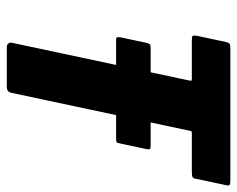

<svg xmlns="http://www.w3.org/2000/svg" viewBox="-88 -626 713 578"><g transform="rotate(90 269.0 -336.5)"><path d="M120 0Q115 0 111 -4Q107 -8 108 -14L222 -550Q223 -555 222 -556Q221 -557 216 -557H102Q89 -557 87.5 -559.5Q86 -562 87 -571L106 -660Q108 -668 111 -670.5Q114 -673 125 -673H522Q534 -673 536.5 -670.5Q539 -668 537 -660L518 -571Q517 -562 513 -559.5Q509 -557 496 -557H382Q376 -557 375 -556Q374 -555 373 -550L259 -14Q256 0 242 0ZM102 -329Q92 -329 91.5 -332Q91 -335 92 -343L108 -418Q110 -428 112.5 -430.5Q115 -433 125 -433H417Q426 -433 428 -431Q430 -429 428 -419L411 -339Q410 -332 407.5 -330.5Q405 -329 394 -329Z"/></g></svg>

Font: Glory ExtraBold
Style: Italic
Weight: 800
Italic angle: -12°
Version: Version 1.011